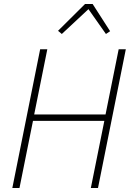

<svg xmlns="http://www.w3.org/2000/svg" viewBox="-20 -946 657 966"><path d="M505 -338H146L78 0H42L182 -698H218L152 -370H511L577 -698H613L473 0H437ZM446 -926 534 -789 513 -775 425 -900 291 -775 272 -791 408 -926Z"/></svg>

Font: IBM Plex Sans Cond ExtLt
Style: Italic
Weight: 200
Width: 3
Italic angle: -11°
Designer: Mike Abbink, Paul van der Laan, Pieter van Rosmalen
Foundry: Bold Monday
Version: Version 1.3